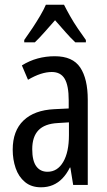

<svg xmlns="http://www.w3.org/2000/svg" viewBox="-20 -786 456 816"><path d="M213 -547Q289 -547 321 -499Q353 -451 353 -362V0H291L279 -74H277Q263 -46 245 -27.5Q227 -9 204.5 0.5Q182 10 154 10Q113 10 86 -12.5Q59 -35 46.5 -71.5Q34 -108 34 -150Q34 -230 80 -274Q126 -318 211 -322L272 -325V-360Q272 -422 255 -451Q238 -480 200 -480Q178 -480 153 -472Q128 -464 99 -447L73 -508Q105 -528 140 -537.5Q175 -547 213 -547ZM225 -263Q170 -260 143.5 -232.5Q117 -205 117 -152Q117 -103 134 -79.5Q151 -56 182 -56Q224 -56 248.5 -97.5Q273 -139 273 -212V-266ZM252 -766Q263 -744 278 -717.5Q293 -691 311 -664.5Q329 -638 345 -616V-606H300Q279 -626 258 -650Q237 -674 214 -700Q191 -674 168.5 -648.5Q146 -623 128 -606H83V-616Q101 -641 118.5 -667.5Q136 -694 151 -719.5Q166 -745 175 -766Z"/></svg>

Font: Noto Sans Devanagari ExtraCondensed
Style: Regular
Weight: 400
Width: 2
Designer: Jelle Bosma - Monotype Design Team
Foundry: Monotype Imaging Inc.
Version: Version 2.006